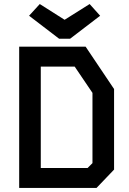

<svg xmlns="http://www.w3.org/2000/svg" viewBox="-20 -931 640 951"><path d="M75 -700H404L545 -490V-91L458 0H75ZM182 -601V-99H414L438 -123V-471L350 -601ZM327 -739 476 -853 424 -911 300 -833 177 -911 124 -853 273 -739Z"/></svg>

Font: Kode Mono SemiBold
Style: Regular
Weight: 600
Monospace: yes
Designer: Isa Ozler
Foundry: Kadena LLC
Version: Version 1.206;gftools[0.9.28]